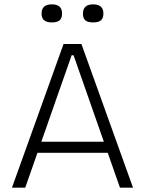

<svg xmlns="http://www.w3.org/2000/svg" viewBox="-20 -862 666 882"><path d="M35 0 272 -660H354L591 0H531L318 -608H309L96 0ZM134 -160V-211H498V-160ZM408 -759Q383 -759 372 -768.5Q361 -778 361 -800Q361 -820 372.5 -831Q384 -842 408 -842Q431 -842 443 -831.5Q455 -821 455 -800Q455 -778 443.5 -768.5Q432 -759 408 -759ZM218 -759Q195 -759 183 -768.5Q171 -778 171 -800Q171 -821 183 -831.5Q195 -842 218 -842Q242 -842 253.5 -831.5Q265 -821 265 -800Q265 -778 253.5 -768.5Q242 -759 218 -759Z"/></svg>

Font: Bricolage Grotesque ExtraLight
Style: Regular
Weight: 250
Designer: Mathieu Triay
Foundry: Atelier Triay
Version: Version 1.000;gftools[0.9.30]